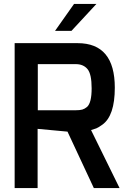

<svg xmlns="http://www.w3.org/2000/svg" viewBox="-20 -950 642 970"><path d="M54 0V-732H372Q560 -732 560 -507Q560 -365 497 -320Q476 -305 466.5 -301.5Q457 -298 440 -293L584 0H454L321 -285L170 -299V0ZM171 -393H363Q384 -393 396 -396.5Q408 -400 420 -410Q443 -431 443 -503.5Q443 -576 422 -601Q401 -626 363 -626H171ZM258 -794 354 -930H467L341 -794Z"/></svg>

Font: Exo
Style: DemiBold
Weight: 600
Designer: Natanael Gama
Version: Version 1.00